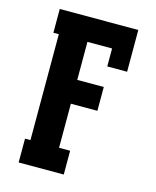

<svg xmlns="http://www.w3.org/2000/svg" viewBox="-111 -812 722 888"><g transform="rotate(15 250.0 -367.5)"><path d="M64 0V-114H90V-621H64V-735H440V-535H345V-621H227V-439H354V-325H227V-114H280V0Z"/></g></svg>

Font: Iosevka Curly Slab Heavy
Style: Regular
Weight: 900
Monospace: yes
Designer: Belleve Invis
Foundry: Belleve Invis
Version: Version 22.1.2; ttfautohint (v1.8.4)